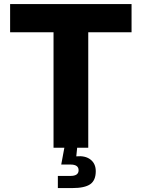

<svg xmlns="http://www.w3.org/2000/svg" viewBox="-20 -748 718 972"><path d="M31.2 -584.5V-727.5H646V-584.5H426.8V0H251V-584.5ZM272.9 204.1V142.6H336.9Q377.9 142.6 377.9 113.8Q377.9 85 336.9 85H290L309.6 -20.5H370.6V0L366.2 43.5Q411.6 39.1 438.2 59.8Q464.8 80.6 464.8 118.7Q464.8 165 436.8 184.6Q408.7 204.1 346.2 204.1Z"/></svg>

Font: Inter Extra Bold
Style: Regular
Weight: 800
Designer: Rasmus Andersson
Foundry: rsms
Version: Version 4.000;git-3c8e0fc